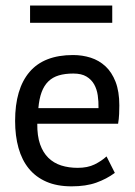

<svg xmlns="http://www.w3.org/2000/svg" viewBox="-20 -657 484 689"><path d="M34.2 0ZM392.1 -36.6Q362.3 -14.6 325.4 -1.5Q288.6 11.7 236.8 11.7Q184.6 11.7 146.5 -4.9Q108.4 -21.5 83.5 -52Q58.6 -82.5 46.4 -126Q34.2 -169.4 34.2 -223.1Q34.2 -337.9 85.9 -398.7Q137.7 -459.5 242.2 -459.5Q275.4 -459.5 305.4 -450Q335.4 -440.4 358.4 -419.2Q381.3 -397.9 394.8 -363.3Q408.2 -328.6 408.2 -278.8Q408.2 -265.6 407.5 -247.8Q406.7 -230 403.8 -212.9H113.8Q113.3 -169.4 123.8 -139.4Q134.3 -109.4 153.6 -90.6Q172.9 -71.8 199.7 -63.2Q226.6 -54.7 258.8 -54.7Q294.4 -54.7 319.3 -66.9Q344.2 -79.1 362.3 -95.7ZM333.5 -269Q334 -292.5 330.8 -314.7Q327.6 -336.9 317.9 -354.2Q308.1 -371.6 290.3 -382.3Q272.5 -393.1 243.2 -393.1Q213.4 -393.1 191.2 -386.5Q168.9 -379.9 153.6 -365Q138.2 -350.1 129.4 -326.4Q120.6 -302.7 117.7 -269ZM87.9 -637.2H382.8V-575.2H87.9Z"/></svg>

Font: PT Astra Sans
Style: Regular
Weight: 400
Designer: A.Korolkova, I. Chaeva
Foundry: ParaType Ltd
Version: Version 1.001; ttfautohint (v1.6)